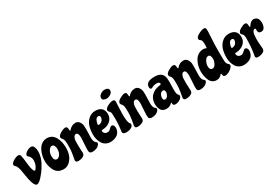

<svg xmlns="http://www.w3.org/2000/svg" viewBox="45 -1778 4108 2839"><g transform="rotate(-30 2099.0 -358.0)"><path d="M354 -216Q314 -142 282 -101L268 -84Q187 22 142 22Q83 22 48 -237Q41 -289 28.5 -323.5Q16 -358 7 -366L-2 -374Q-19 -387 -19 -403Q-19 -433 30.5 -462Q80 -491 112 -491Q144 -491 150 -457Q159 -421 169 -321Q179 -221 201 -182Q205 -172 213.5 -172Q222 -172 229 -180Q277 -234 277 -318Q277 -342 265 -367Q253 -392 237 -401Q222 -411 222 -424Q222 -454 263 -480Q304 -506 338.5 -506Q373 -506 387 -470Q401 -434 401 -391Q401 -348 387.5 -300.5Q374 -253 354 -216Z M606 -499Q693 -499 738.5 -423Q784 -347 784 -237Q784 -92 701 -17Q655 24 599 24Q543 24 506.5 1Q470 -22 451 -60Q412 -134 412 -218Q412 -316 457 -402Q479 -445 518 -472Q557 -499 606 -499ZM534 -232Q534 -155 585 -155Q613 -155 638.5 -190Q664 -225 664 -286Q664 -316 652 -340Q640 -364 612.5 -364Q585 -364 559.5 -325.5Q534 -287 534 -232Z M957 -255 955 -180Q955 -150 958 -99L961 -48Q961 -15 938 1Q901 27 843 27Q802 27 802 -8L804 -24Q829 -141 829.5 -222Q830 -303 824.5 -330Q819 -357 802 -375.5Q785 -394 785 -406Q785 -439 837 -469Q889 -499 919.5 -499Q950 -499 954 -466Q956 -422 965 -422Q968 -422 972 -425Q976 -432 984.5 -442Q993 -452 1021.5 -468.5Q1050 -485 1087 -485Q1124 -485 1148 -455Q1172 -425 1177 -384Q1179 -367 1179 -328L1175 -180Q1175 -112 1206 -87Q1224 -78 1224 -64.5Q1224 -51 1216 -40Q1178 14 1092 14Q1051 13 1044 -19Q1041 -33 1041 -62.5Q1041 -92 1046.5 -155.5Q1052 -219 1052 -249Q1052 -338 1012 -338Q986 -338 971.5 -310Q957 -282 957 -255Z M1360 -300Q1360 -294 1364 -290Q1368 -285 1374 -285Q1431 -290 1450 -339Q1455 -350 1457 -365Q1456 -400 1429 -400Q1398 -400 1381.5 -370Q1365 -340 1360 -300ZM1378 -196Q1366 -196 1366 -184Q1366 -160 1383.5 -142.5Q1401 -125 1431.5 -125Q1462 -125 1486.5 -153Q1511 -181 1529.5 -181Q1548 -181 1559 -165Q1570 -149 1570 -119.5Q1570 -90 1555.5 -60.5Q1541 -31 1521 -16Q1501 -1 1476 8Q1439 22 1397.5 22Q1356 22 1320 2Q1284 -18 1264 -52Q1225 -120 1225 -202.5Q1225 -285 1245 -346Q1265 -407 1313.5 -449.5Q1362 -492 1428.5 -492Q1495 -492 1532.5 -458Q1570 -424 1570 -355Q1570 -286 1515.5 -241Q1461 -196 1378 -196Z M1626 -327Q1626 -343 1618.5 -357Q1611 -371 1599 -382Q1587 -393 1587 -406Q1587 -440 1639 -466.5Q1691 -493 1726.5 -493Q1762 -493 1763 -457Q1763 -432 1758.5 -367.5Q1754 -303 1754 -248Q1754 -115 1778 -81Q1792 -73 1792 -56Q1792 -23 1755.5 -4Q1719 15 1673 15Q1612 15 1612 -26Q1612 -28 1615 -49Q1629 -129 1629 -228ZM1773 -645Q1773 -608 1737.5 -585.5Q1702 -563 1669 -563Q1636 -563 1617.5 -575.5Q1599 -588 1599 -609Q1599 -647 1635 -670.5Q1671 -694 1703.5 -694Q1736 -694 1754.5 -681Q1773 -668 1773 -645Z M1970 -255 1968 -180Q1968 -150 1971 -99L1974 -48Q1974 -15 1951 1Q1914 27 1856 27Q1815 27 1815 -8L1817 -24Q1842 -141 1842.5 -222Q1843 -303 1837.5 -330Q1832 -357 1815 -375.5Q1798 -394 1798 -406Q1798 -439 1850 -469Q1902 -499 1932.5 -499Q1963 -499 1967 -466Q1969 -422 1978 -422Q1981 -422 1985 -425Q1989 -432 1997.5 -442Q2006 -452 2034.5 -468.5Q2063 -485 2100 -485Q2137 -485 2161 -455Q2185 -425 2190 -384Q2192 -367 2192 -328L2188 -180Q2188 -112 2219 -87Q2237 -78 2237 -64.5Q2237 -51 2229 -40Q2191 14 2105 14Q2064 13 2057 -19Q2054 -33 2054 -62.5Q2054 -92 2059.5 -155.5Q2065 -219 2065 -249Q2065 -338 2025 -338Q1999 -338 1984.5 -310Q1970 -282 1970 -255Z M2380 -162Q2380 -120 2410 -120Q2440 -120 2458.5 -151Q2477 -182 2477 -206Q2477 -251 2445 -251Q2416 -251 2398 -222Q2380 -193 2380 -162ZM2595 -321 2592 -182Q2592 -99 2613 -86Q2626 -76 2626 -60Q2626 -31 2587.5 -6Q2549 19 2509 19Q2489 19 2479 10.5Q2469 2 2469 -8Q2469 -35 2462 -35Q2461 -35 2449.5 -23.5Q2438 -12 2415.5 -0.5Q2393 11 2358.5 11Q2324 11 2297.5 -6Q2271 -23 2261 -50Q2243 -95 2243 -134Q2243 -173 2255 -207Q2267 -241 2285 -262Q2303 -283 2327 -299.5Q2351 -316 2372 -323.5Q2393 -331 2415 -336Q2446 -342 2458 -342L2468 -355Q2467 -389 2418.5 -389Q2370 -389 2339 -370Q2327 -362 2315 -362Q2291 -362 2291 -398Q2291 -491 2439 -491Q2553 -491 2582 -415Q2595 -381 2595 -321Z M2799 -255 2797 -180Q2797 -150 2800 -99L2803 -48Q2803 -15 2780 1Q2743 27 2685 27Q2644 27 2644 -8L2646 -24Q2671 -141 2671.5 -222Q2672 -303 2666.5 -330Q2661 -357 2644 -375.5Q2627 -394 2627 -406Q2627 -439 2679 -469Q2731 -499 2761.5 -499Q2792 -499 2796 -466Q2798 -422 2807 -422Q2810 -422 2814 -425Q2818 -432 2826.5 -442Q2835 -452 2863.5 -468.5Q2892 -485 2929 -485Q2966 -485 2990 -455Q3014 -425 3019 -384Q3021 -367 3021 -328L3017 -180Q3017 -112 3048 -87Q3066 -78 3066 -64.5Q3066 -51 3058 -40Q3020 14 2934 14Q2893 13 2886 -19Q2883 -33 2883 -62.5Q2883 -92 2888.5 -155.5Q2894 -219 2894 -249Q2894 -338 2854 -338Q2828 -338 2813.5 -310Q2799 -282 2799 -255Z M3450 -210 3451 -186V-182Q3451 -129 3483 -107Q3498 -95 3498 -81Q3498 -67 3491 -57Q3469 -25 3436 -6Q3392 20 3359 20Q3326 20 3323 -12Q3321 -37 3313 -37L3306 -33Q3272 14 3216 14Q3175 14 3145.5 -7Q3116 -28 3101 -64Q3072 -132 3072 -217Q3072 -308 3118 -392Q3141 -432 3180 -457.5Q3219 -483 3266 -483Q3288 -483 3302 -477L3316 -471Q3323 -471 3324.5 -487Q3326 -503 3326 -528.5Q3326 -554 3324 -570.5Q3322 -587 3319 -595Q3316 -603 3312 -608Q3306 -616 3292 -625Q3279 -634 3279 -650Q3279 -683 3335.5 -713Q3392 -743 3429 -743Q3457 -743 3460 -718Q3462 -708 3462 -678Q3462 -648 3455.5 -556Q3449 -464 3449 -380V-280L3450 -229ZM3242 -164Q3279 -164 3301.5 -206Q3324 -248 3324 -281Q3324 -359 3281 -359Q3246 -359 3222.5 -314.5Q3199 -270 3199 -230Q3199 -168 3242 -164Z M3639 -300Q3639 -294 3643 -290Q3647 -285 3653 -285Q3710 -290 3729 -339Q3734 -350 3736 -365Q3735 -400 3708 -400Q3677 -400 3660.5 -370Q3644 -340 3639 -300ZM3657 -196Q3645 -196 3645 -184Q3645 -160 3662.5 -142.5Q3680 -125 3710.5 -125Q3741 -125 3765.5 -153Q3790 -181 3808.5 -181Q3827 -181 3838 -165Q3849 -149 3849 -119.5Q3849 -90 3834.5 -60.5Q3820 -31 3800 -16Q3780 -1 3755 8Q3718 22 3676.5 22Q3635 22 3599 2Q3563 -18 3543 -52Q3504 -120 3504 -202.5Q3504 -285 3524 -346Q3544 -407 3592.5 -449.5Q3641 -492 3707.5 -492Q3774 -492 3811.5 -458Q3849 -424 3849 -355Q3849 -286 3794.5 -241Q3740 -196 3657 -196Z M4033 -77 4035 -52Q4035 -19 4012 -3Q3973 24 3913 24Q3875 24 3875 -9L3878 -26Q3902 -144 3902 -315Q3902 -367 3871 -389Q3860 -396 3860 -412Q3860 -443 3909.5 -472.5Q3959 -502 3989 -502Q4019 -502 4023 -469Q4027 -446 4027 -434.5Q4027 -423 4035 -423Q4040 -423 4042.5 -427.5Q4045 -432 4047.5 -436.5Q4050 -441 4059 -452.5Q4068 -464 4078 -472Q4104 -495 4136 -495Q4157 -495 4178 -482Q4217 -458 4217 -387Q4217 -342 4199 -309Q4181 -276 4141 -276Q4091 -276 4091 -331L4092 -346Q4092 -363 4078 -363Q4025 -363 4025 -210Q4025 -170 4033 -77Z"/></g></svg>

Font: Chicle
Style: Regular
Weight: 400
Designer: Angel Koziupa and Alejandro Paul
Foundry: Angel Koziupa and Alejandro Paul
Version: Version 1.000